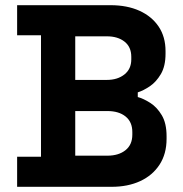

<svg xmlns="http://www.w3.org/2000/svg" viewBox="-20 -720 704 740"><path d="M46 0V-116H138V-584H46V-700H406Q470 -700 517.5 -678.5Q565 -657 591.5 -617.5Q618 -578 618 -523V-513Q618 -465 600 -434.5Q582 -404 557.5 -387.5Q533 -371 511 -364V-346Q533 -340 559 -323.5Q585 -307 603.5 -276Q622 -245 622 -195V-185Q622 -127 595 -85.5Q568 -44 520.5 -22Q473 0 410 0ZM270 -120H394Q437 -120 463.5 -141Q490 -162 490 -201V-211Q490 -250 464 -271Q438 -292 394 -292H270ZM270 -412H392Q433 -412 459.5 -433Q486 -454 486 -491V-501Q486 -539 460 -559.5Q434 -580 392 -580H270Z"/></svg>

Font: Space Grotesk Light
Style: Bold
Weight: 700
Version: Version 2.000